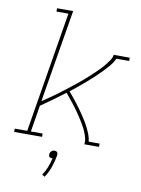

<svg xmlns="http://www.w3.org/2000/svg" viewBox="-102 -803 803 1092"><g transform="rotate(10 300.0 -257.0)"><path d="M19 0V-19H91L206 -716H137V-735H230L141 -199Q156 -209 170.5 -219Q185 -229 199.5 -239Q214 -249 228 -259.5Q242 -270 256 -281Q270 -292 284 -302.5Q298 -313 312 -324.5Q326 -336 339.5 -347Q353 -358 366.5 -370Q380 -382 393 -394Q406 -406 418.5 -418Q431 -430 443.5 -443Q456 -456 467 -470Q478 -484 488 -498.5Q498 -513 500 -530H593V-511H519Q508 -487 490 -466Q472 -445 453 -425.5Q434 -406 414 -387.5Q394 -369 373.5 -351.5Q353 -334 332 -316.5Q311 -299 289 -282Q301 -268 313.5 -253Q326 -238 337.5 -222.5Q349 -207 360.5 -191.5Q372 -176 382.5 -160Q393 -144 403 -127.5Q413 -111 421.5 -93.5Q430 -76 437 -57.5Q444 -39 446 -19H509V0H424Q427 -16 423 -32.5Q419 -49 413.5 -63.5Q408 -78 400.5 -92Q393 -106 385 -119.5Q377 -133 368.5 -146Q360 -159 351 -172Q342 -185 332.5 -197.5Q323 -210 313.5 -222.5Q304 -235 294 -247Q284 -259 274 -271Q240 -245 206 -220.5Q172 -196 137 -172L112 -19H180V0ZM234 221 218 212Q234 188 244 162.5Q254 137 260 110Q259 110 258 110Q257 110 256 110Q252 110 247.5 109Q243 108 240.5 104.5Q238 101 237.5 96.5Q237 92 238 88Q238 83 240.5 79Q243 75 246.5 71.5Q250 68 254.5 66.5Q259 65 264 65Q268 65 272.5 66.5Q277 68 279.5 71.5Q282 75 282.5 79Q283 83 283 88Q277 123 265.5 156.5Q254 190 234 221Z"/></g></svg>

Font: Iosevka Curly Slab ThExObl
Style: Regular
Weight: 100
Width: 7
Italic angle: -9°
Monospace: yes
Designer: Belleve Invis
Foundry: Belleve Invis
Version: Version 11.1.0; ttfautohint (v1.8.3)